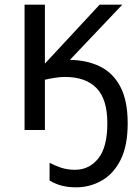

<svg xmlns="http://www.w3.org/2000/svg" viewBox="-20 -556 600 821"><path d="M526 -29Q526 68 495.5 128Q465 188 414.5 216.5Q364 245 306 245Q270 245 242.5 237.5Q215 230 192 216V140Q214 152 241 161Q268 170 301 170Q361 170 400 122Q439 74 439 -29Q439 -132 392.5 -179.5Q346 -227 258 -227Q240 -227 216 -223.5Q192 -220 172 -215V0H85V-536H172V-284L406 -536H503L279 -300Q352 -299 408 -271.5Q464 -244 495 -184.5Q526 -125 526 -29Z"/></svg>

Font: Noto Sans
Style: Regular
Weight: 400
Designer: Monotype Design Team
Foundry: Monotype Imaging Inc.
Version: Version 1.902